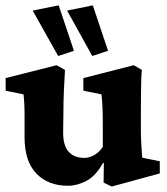

<svg xmlns="http://www.w3.org/2000/svg" viewBox="-20 -681 622 714"><path d="M508.8 -94.7 574.2 -81.1V-36.1L395.5 12.7L365.2 -2L366.2 -74.2L363.3 -75.2Q335.9 -26.4 301.3 -8.3Q266.6 9.8 232.4 9.8Q159.2 9.8 115.2 -35.6Q71.3 -81.1 71.3 -170.9V-253.9Q71.3 -277.3 70.3 -295.9Q69.3 -314.5 67.4 -330.1L1 -343.8V-390.6L190.4 -438.5L221.7 -420.9Q219.7 -392.6 217.8 -348.6Q215.8 -304.7 215.8 -260.7L214.8 -187.5Q214.8 -139.6 235.4 -116.7Q255.9 -93.8 293.9 -93.8Q311.5 -93.8 330.1 -104Q348.6 -114.3 362.3 -134.8V-218.8Q362.3 -245.1 361.8 -263.2Q361.3 -281.2 360.4 -296.4Q359.4 -311.5 357.4 -330.1L290 -343.8V-390.6L477.5 -438.5L507.8 -420.9Q505.9 -408.2 505.4 -388.7Q504.9 -369.1 504.4 -340.3Q503.9 -311.5 503.9 -272.5V-191.4Q503.9 -177.7 504.9 -154.8Q505.9 -131.8 508.8 -94.7ZM323.2 -472.7 229.5 -641.6 325.2 -661.1 381.8 -492.2ZM196.3 -472.7 101.6 -641.6 198.2 -661.1 254.9 -492.2Z"/></svg>

Font: Crimson Pro ExtraBold
Style: Regular
Weight: 800
Designer: Jacques Le Bailly
Foundry: Baron von Fonthausen
Version: Version 1.003